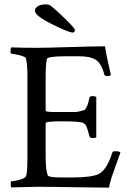

<svg xmlns="http://www.w3.org/2000/svg" viewBox="-20 -861 597 885"><path d="M325.2 -723.6Q325.2 -710.9 315.4 -710.9Q296.9 -710.9 218.8 -750Q140.6 -789.1 140.6 -811.5Q140.6 -822.3 153.3 -831.5Q166 -840.8 191.4 -840.8Q203.1 -840.8 209 -837.9Q235.4 -818.4 280.3 -774.4Q325.2 -730.5 325.2 -723.6ZM148.4 -640.6Q192.4 -640.6 300.3 -644Q408.2 -647.5 463.9 -647.5Q467.8 -619.1 478.5 -571.8Q489.3 -524.4 491.2 -515.6Q486.3 -510.7 474.6 -510.7Q461.9 -510.7 460.9 -517.6Q446.3 -571.3 419.9 -586.4Q393.6 -601.6 347.7 -601.6H282.2Q198.2 -601.6 196.3 -588.9Q190.4 -565.4 190.4 -506.8V-350.6Q190.4 -344.7 232.4 -344.7H285.2Q312.5 -344.7 324.7 -344.7Q336.9 -344.7 350.6 -348.6Q364.3 -352.5 368.2 -353.5Q372.1 -354.5 378.4 -366.2Q384.8 -377.9 385.7 -383.3Q386.7 -388.7 392.6 -411.1Q393.6 -418 406.2 -418Q418.9 -418 423.8 -413.1V-228.5Q419.9 -224.6 407.2 -224.6Q396.5 -224.6 392.6 -231.4Q385.7 -258.8 380.9 -272Q376 -285.2 373 -287.6Q370.1 -290 364.3 -293.9Q353.5 -301.8 261.7 -301.8Q190.4 -301.8 190.4 -293V-141.6Q190.4 -77.1 200.2 -52.7Q203.1 -43 266.6 -43H313.5Q403.3 -43 436.5 -59.6Q472.7 -79.1 498 -158.2Q500 -164.1 511.7 -164.1Q529.3 -164.1 535.2 -158.2Q529.3 -140.6 516.1 -105Q502.9 -69.3 494.1 -42.5Q485.4 -15.6 482.4 3.9Q432.6 3.9 325.2 2Q217.8 0 149.4 0L32.2 2.9Q29.3 0 29.3 -12.7Q29.3 -25.4 32.2 -25.4Q44.9 -25.4 69.8 -32.2Q94.7 -39.1 99.6 -47.9Q106.4 -59.6 106.4 -139.6V-508.8Q106.4 -565.4 99.6 -592.8Q96.7 -599.6 70.3 -606.4Q43.9 -613.3 32.2 -613.3Q28.3 -613.3 28.3 -626Q28.3 -638.7 32.2 -642.6Q83 -640.6 148.4 -640.6Z"/></svg>

Font: Crimson Text
Style: Regular
Weight: 400
Version: Version 0.13